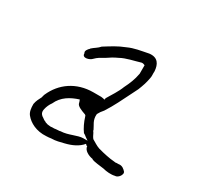

<svg xmlns="http://www.w3.org/2000/svg" viewBox="-109 -609 747 724"><g transform="rotate(30 265.0 -246.5)"><path d="M65 -97C65 -78 67 -63 76 -52C93 -31 125 -13 168 -16C175 -16 182 -17 189 -18H190C207 -18 225 -23 241 -27C270 -34 296 -46 312 -66L316 -62V-61H320C321 -43 343 -32 361 -29H362V-28C373 -22 398 -21 416 -18C430 -14 452 -12 467 -16H468C476 -16 488 -26 490 -38C491 -41 490 -43 489 -46C482 -54 472 -64 456 -61H448C446 -60 442 -60 438 -61L420 -63L403 -66C392 -68 376 -72 366 -75H365C350 -80 338 -89 327 -95C322 -101 319 -108 315 -116C313 -118 310 -123 310 -126C303 -142 289 -155 291 -182L292 -185C296 -193 301 -200 309 -209C331 -243 348 -279 367 -317L380 -343C388 -363 394 -380 398 -403C400 -412 398 -420 399 -432C397 -461 385 -484 349 -480C315 -473 289 -470 261 -457C230 -445 209 -431 180 -413C170 -401 158 -396 146 -385V-384C139 -378 130 -366 136 -359V-358C136 -337 167 -347 175 -357C187 -369 195 -373 213 -383C226 -392 240 -401 256 -408C281 -422 312 -427 341 -436H346C348 -436 352 -434 355 -433V-419V-404V-396C350 -368 340 -345 329 -323C320 -299 303 -274 290 -252L289 -245C284 -246 278 -248 273 -248H239C165 -248 110 -208 84 -149C82 -146 82 -141 80 -136V-135C73 -121 68 -113 65 -97ZM109 -96 110 -101C112 -111 118 -125 125 -134C141 -170 173 -188 208 -199C210 -194 212 -189 213 -184C216 -174 233 -167 253 -160L254 -159H255C255 -159 257 -157 258 -153C264 -133 274 -112 285 -97C289 -95 295 -91 298 -88L311 -79H293C268 -79 238 -60 205 -59L201 -58L186 -57L179 -56H170C167 -55 162 -55 157 -56C153 -56 147 -57 143 -59C142 -59 139 -60 137 -62C133 -63 127 -67 122 -71C116 -74 107 -82 109 -96ZM185 -57H186ZM349 -480Z"/></g></svg>

Font: Scribbler
Style: LtIta
Weight: 300
Designer: Mew Too
Foundry: Cannot Into Space Fonts
Version: Version 1.001